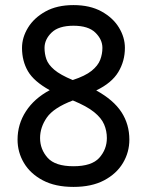

<svg xmlns="http://www.w3.org/2000/svg" viewBox="-20 -732 580 758"><path d="M490.7 -180.7Q490.7 -130.9 465.3 -88.4Q439.9 -45.9 390.9 -20Q341.8 5.9 270 5.9Q198.2 5.9 149.2 -20Q100.1 -45.9 74.7 -88.4Q49.3 -130.9 49.3 -180.7Q49.3 -241.7 82.3 -292.5Q115.2 -343.3 176.3 -376Q113.8 -410.6 90.3 -450.9Q66.9 -491.2 66.9 -543Q66.9 -584 90.6 -622.8Q114.3 -661.6 159.7 -686.8Q205.1 -711.9 270 -711.9Q335 -711.9 380.4 -687Q425.8 -662.1 449.5 -623.3Q473.1 -584.5 473.1 -543Q473.1 -490.7 447 -447.5Q420.9 -404.3 359.9 -375Q428.2 -337.4 459.5 -289.3Q490.7 -241.2 490.7 -180.7ZM155.8 -543Q155.8 -519.5 163.1 -498.3Q170.4 -477.1 194.1 -456.8Q217.8 -436.5 267.1 -416Q316.4 -432.1 341.6 -452.4Q366.7 -472.7 375.5 -495.6Q384.3 -518.6 384.3 -543Q384.3 -576.2 356.4 -603.3Q328.6 -630.4 270 -630.4Q211.4 -630.4 183.6 -603.3Q155.8 -576.2 155.8 -543ZM138.2 -187Q138.2 -142.6 168 -109.1Q197.8 -75.7 270 -75.7Q342.3 -75.7 372.1 -109.1Q401.9 -142.6 401.9 -187Q401.9 -215.3 391.1 -240.7Q380.4 -266.1 351.3 -289.6Q322.3 -313 267.6 -335.4Q191.9 -306.6 165 -268.1Q138.2 -229.5 138.2 -187Z"/></svg>

Font: Kay Pho Du SemiBold
Style: Regular
Weight: 600
Designer: Victor Gaultney, Khu Oo Reh
Foundry: SIL International
Version: Version 3.000